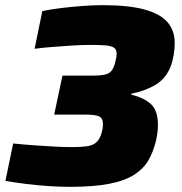

<svg xmlns="http://www.w3.org/2000/svg" viewBox="-20 -716 704 744"><path d="M251 8Q212 8 167 5Q122 2 79 -3.5Q36 -9 1 -15L31 -160Q70 -156 111.5 -153Q153 -150 191 -148Q229 -146 256 -146Q293 -146 315.5 -149Q338 -152 351 -162.5Q364 -173 372 -195Q375 -205 377 -215Q379 -225 379 -235Q379 -259 363 -265.5Q347 -272 308 -272H190L222 -423H340Q370 -423 387 -427Q404 -431 413 -443Q422 -455 427 -477Q429 -485 430.5 -493Q432 -501 432 -508Q432 -524 422 -531Q412 -538 390 -540Q368 -542 330 -542Q298 -542 259 -539.5Q220 -537 182 -534Q144 -531 114 -527L144 -673Q177 -680 218.5 -685Q260 -690 301.5 -693Q343 -696 378 -696Q479 -696 540.5 -679Q602 -662 629.5 -629.5Q657 -597 657 -550Q657 -526 653 -503Q649 -480 643 -463Q625 -413 583.5 -388Q542 -363 489 -353V-349Q539 -337 565.5 -312Q592 -287 592 -232Q592 -217 590 -201.5Q588 -186 584 -169Q574 -128 555.5 -95.5Q537 -63 501 -39.5Q465 -16 404.5 -4Q344 8 251 8Z"/></svg>

Font: Saira SemiExpanded ExtraBold
Style: Italic
Weight: 800
Width: 6
Italic angle: -12°
Designer: Hector Gatti with collaboration of the Omnibus-Type team
Foundry: Omnibus-Type
Version: Version 1.101